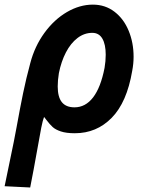

<svg xmlns="http://www.w3.org/2000/svg" viewBox="-42 -565 662 830"><path d="M-22 240 17.5 48.5Q20 37.5 30 -17Q45 -100 58 -163Q71 -226 89 -292.5Q108 -365 150 -422.8Q192 -480.5 247.2 -512.8Q302.5 -545 359.5 -545Q413 -545 453 -514.2Q493 -483.5 514.2 -432Q535.5 -380.5 535.5 -320Q535.5 -289.5 529.5 -258.5Q506.5 -122.5 441 -55.8Q375.5 11 281.5 11Q244.5 11 221.2 3.2Q198 -4.5 185.5 -16Q173 -27.5 159 -46L148.5 -59.5Q143 -46 136.2 -12.2Q129.5 21.5 118.5 85Q111.5 123.5 103.5 167.5Q95.5 211.5 88.5 245.5ZM410 -271.5Q415 -301 415 -328.5Q415 -373 400.5 -398Q386 -423 357 -423Q322 -423 292.8 -400.5Q263.5 -378 243 -338.5Q222.5 -299 212.5 -248.5Q207.5 -218 207.5 -191.5Q207.5 -145.5 225.5 -123.2Q243.5 -101 280 -101Q327.5 -101 360.5 -144Q393.5 -187 410 -271.5Z"/></svg>

Font: JuliaMono Black
Style: Italic
Weight: 900
Italic angle: -9°
Monospace: yes
Designer: cormullion
Foundry: corm
Version: Version 0.057; ttfautohint (v1.8.4)